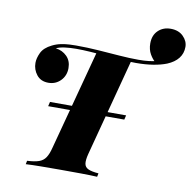

<svg xmlns="http://www.w3.org/2000/svg" viewBox="-93 -980 1075 1073"><g transform="rotate(10 444.0 -443.0)"><path d="M790 -886Q835 -886 861.5 -859.5Q888 -833 888 -800Q888 -763 866.5 -735.5Q845 -708 804 -691Q771 -678 727.5 -671Q684 -664 631 -664Q598 -664 555 -667Q512 -670 464.5 -674Q417 -678 371.5 -681Q326 -684 290 -684Q254 -684 224.5 -680Q195 -676 176 -667Q214 -662 239.5 -636.5Q265 -611 265 -570Q265 -527 237 -498.5Q209 -470 168 -470Q125 -470 101.5 -499.5Q78 -529 78 -567Q78 -594 93 -625.5Q108 -657 151 -678Q175 -690 200.5 -695Q226 -700 248.5 -701Q271 -702 285 -702Q348 -702 411 -697.5Q474 -693 533 -688.5Q592 -684 641 -684Q676 -684 699.5 -687Q723 -690 742 -694L739 -685Q721 -699 706 -725Q691 -751 691 -786Q691 -832 719 -859Q747 -886 790 -886ZM406 -687Q406 -687 426 -685.5Q446 -684 475.5 -682Q505 -680 534.5 -678Q564 -676 584 -674.5Q604 -673 604 -673L457 -116Q448 -81 451 -61Q454 -41 473.5 -32Q493 -23 532 -20L528 0Q493 -2 436.5 -2.5Q380 -3 319 -3Q261 -3 208 -2.5Q155 -2 123 0L127 -20Q169 -22 193.5 -30.5Q218 -39 231.5 -59.5Q245 -80 254 -116ZM628 -366 622 -341H190L196 -366Z"/></g></svg>

Font: Playfair Display Black
Style: Italic
Weight: 900
Italic angle: -14°
Designer: Claus Eggers Sørensen
Foundry: Claus Eggers Sørensen
Version: Version 1.203